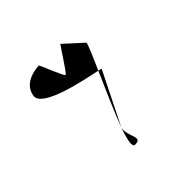

<svg xmlns="http://www.w3.org/2000/svg" viewBox="-143 -695 887 887"><g transform="rotate(-45 301.0 -251.5)"><path d="M97 -457C86 -387 321 -342 391 -327C419 -390 441 -440 444 -457L355 -538C356 -546 279 -420 270 -420C261 -420 214 -546 213 -538C213 -538 109 -538 97 -457ZM280 -65C259 -6 251 35 269 35C326 35 270 -12 280 -65ZM280 -65 408 -322C408 -323 402 -325 391 -327C354 -244 308 -140 280 -65ZM280 -65Z"/></g></svg>

Font: Ampere
Style: SCCndIta
Weight: 400
Version: Version 1